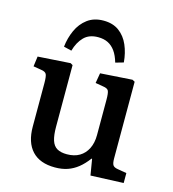

<svg xmlns="http://www.w3.org/2000/svg" viewBox="-115 -862 875 971"><g transform="rotate(15 323.0 -376.5)"><path d="M261 14Q182 14 141 -30Q100 -74 100 -157V-384Q100 -418 94.5 -430Q89 -442 67 -445L25 -452L32 -505L202 -516L214 -509V-187Q214 -142 222.5 -115.5Q231 -89 250.5 -77.5Q270 -66 302 -66Q341 -66 368 -82Q395 -98 410 -128Q425 -158 425 -199V-384Q425 -419 419.5 -430.5Q414 -442 391 -445L350 -452L359 -505L526 -516L539 -509V-108Q539 -82 545.5 -72.5Q552 -63 571 -60L618 -52V0L446 7L432 -77H429Q406 -46 381 -26Q356 -6 327 4Q298 14 261 14ZM308 -767Q357 -767 389.5 -743Q422 -719 439.5 -678.5Q457 -638 461 -589L419 -577Q409 -612 393 -634.5Q377 -657 355 -668Q333 -679 303 -679Q256 -679 229 -651.5Q202 -624 189 -578L148 -588Q153 -634 171.5 -675Q190 -716 224 -741.5Q258 -767 308 -767Z"/></g></svg>

Font: Literata 18pt Medium
Style: Regular
Weight: 500
Designer: Latin by Veronika Burian and Jose Scaglione. Greek by Irene Vlachou. Cyrillic by Vera Evstafieva.
Foundry: TypeTogether
Version: Version 3.103;gftools[0.9.29]